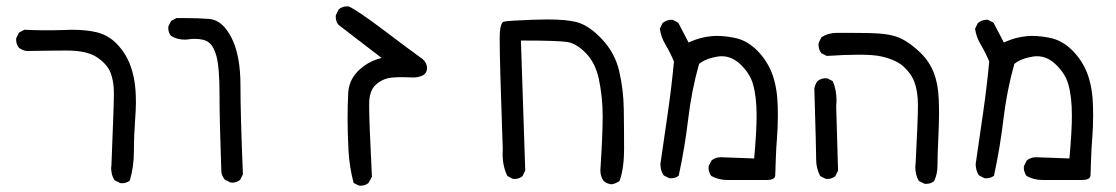

<svg xmlns="http://www.w3.org/2000/svg" viewBox="-20 -466 3540 609"><path d="M64.5 -304.2Q150.4 -305.7 190.9 -305.7Q256.8 -305.7 288.6 -283.7Q320.8 -261.7 331.1 -234.4Q341.3 -207 341.3 -170.4Q341.3 -133.8 333.5 56.6V57.1Q332.5 63.5 332.5 66.7Q332.5 69.8 332.8 73.7Q333 77.6 334.5 84Q336.9 96.2 343.8 106L361.3 114.7Q364.3 115.2 368.7 115.2Q373 115.2 379.4 113.3Q385.7 111.3 391.6 106.9Q404.8 63 404.8 13.4Q404.8 -36.1 408.7 -88.4Q411.1 -117.7 411.1 -140.6Q411.1 -163.6 409.7 -181.2Q406.7 -222.7 393.3 -259Q379.9 -295.4 352.1 -325.2Q324.7 -354.5 286.1 -363.8Q254.4 -371.6 207.5 -371.6Q195.8 -371.6 174.3 -370.6Q118.7 -368.7 57.6 -371.6L40.5 -362.8L31.7 -345.7Q31.2 -343.3 31.2 -340.8Q31.2 -325.2 40 -314.5Q50.8 -306.2 64.5 -304.2Z M710.9 112.8Q713.9 113.3 718.3 113.3Q722.7 113.3 729.2 111.3Q735.8 109.4 741.7 104.5L750.5 86.9Q742.7 -100.6 742.7 -195.8Q742.7 -291 713.9 -347.2Q685.5 -401.9 645 -405.8Q610.8 -408.7 563.5 -408.7Q552.2 -408.7 540 -408.7L522.9 -399.9L514.2 -382.8Q513.7 -380.4 513.7 -377.9Q513.7 -362.3 522.5 -352.1Q541.5 -340.3 565.9 -340.3Q572.3 -340.3 580.8 -341.6Q589.4 -342.8 596.7 -342.8Q628.4 -342.8 642.6 -331.1Q658.2 -318.8 666.5 -288.1Q676.3 -251.5 676.3 -166.3Q676.3 -81.1 682.1 79.6Q684.1 93.3 693.4 104Z M1118.2 122.6Q1121.1 123 1125.5 123Q1129.9 123 1136.5 121.1Q1143.1 119.1 1148.9 114.3L1159.7 94.7Q1150.9 -79.1 1150.9 -130.9Q1150.9 -143.1 1151.4 -149.4Q1151.9 -155.8 1153.3 -162.4Q1154.8 -168.9 1157.2 -175.3Q1162.1 -187.5 1170.9 -196.3Q1187 -211.9 1210 -217.8Q1225.1 -221.2 1255.9 -221.2Q1272.5 -221.2 1293.9 -220.2Q1329.6 -223.1 1333.5 -242.7Q1334.5 -246.6 1334.5 -250.5Q1334.5 -266.1 1320.3 -278.8Q1279.3 -308.1 1198.2 -369.6Q1117.7 -430.2 1088.4 -444.8Q1084 -445.8 1079.6 -445.8Q1065.4 -445.8 1054.2 -436L1045.4 -418Q1044.9 -415.5 1044.9 -413.1Q1044.9 -397.5 1053.7 -387.2L1190.4 -282.2L1182.1 -279.8Q1143.1 -268.6 1114.3 -239.3Q1086.4 -210 1084.5 -170.9Q1082.5 -131.8 1082.5 -87.9Q1082.5 -43.9 1085.4 11.2Q1088.4 64.5 1101.6 114.3Z M1884.3 74.2Q1884.3 94.2 1895 108.4Q1905.3 116.7 1918.9 118.7Q1932.6 116.7 1944.8 108.4Q1959.5 70.3 1959.5 4.4Q1959.5 -61.5 1958.5 -121.8Q1957.5 -182.1 1944.1 -240Q1930.7 -297.9 1889.4 -341.8Q1848.1 -385.7 1808.6 -396Q1776.9 -404.3 1715.8 -404.3Q1699.2 -404.3 1668.2 -403.3Q1637.2 -402.3 1611.1 -400.6Q1585 -398.9 1578.6 -397.5Q1567.9 -395 1565.4 -362.3Q1564.9 -356.4 1564.9 -341.8Q1564.9 -269.5 1574.7 6.8Q1574.7 6.8 1574.7 7.3Q1574.2 15.1 1574.2 22.9Q1574.2 61.5 1589.4 92.3L1606.4 101.1Q1608.9 101.6 1611.3 101.6Q1627 101.6 1637.2 92.8L1646 75.2L1632.3 -337.4H1636.7Q1753.4 -337.4 1781.2 -332.5Q1809.6 -327.1 1838.9 -296.9Q1868.2 -266.6 1879.4 -215.8Q1891.6 -157.7 1891.6 -98.1Q1891.6 -38.6 1884.3 74.2Z M2403.3 105Q2406.7 105 2410.4 105Q2414.1 105 2419.4 104.5Q2434.6 103 2438 94.7Q2439 92.8 2439 89.4Q2439 85.9 2439.2 81.3Q2439.5 76.7 2439.7 71.5Q2439.9 66.4 2439.9 61Q2440.4 49.8 2441.2 27.3Q2441.9 4.9 2444.6 -29.3Q2447.3 -63.5 2447.3 -102.1Q2447.3 -114.7 2446.8 -128.9Q2445.8 -183.6 2430.7 -228Q2415 -272 2381.8 -305.7Q2348.6 -338.9 2308.6 -346.2Q2279.3 -352.1 2253.9 -352.1Q2244.1 -352.1 2235.4 -351.1Q2202.1 -348.1 2168 -333L2164.1 -331.1L2131.3 -394L2114.3 -402.8Q2111.8 -403.3 2109.9 -403.3Q2093.8 -403.3 2081.5 -392.6L2072.8 -375Q2076.7 -347.7 2090.8 -324.7Q2105.5 -299.8 2117.7 -271Q2109.9 -188 2098.1 -106.9L2074.7 54.2Q2074.7 74.2 2085 90.3L2102.5 99.1Q2105 99.6 2107.4 99.6Q2122.6 99.6 2132.8 91.3Q2151.9 3.4 2162.6 -86.4Q2173.3 -177.7 2197.3 -263.2Q2217.8 -280.3 2256.3 -286.6Q2262.7 -287.6 2269.5 -287.6Q2300.8 -287.6 2327.1 -263.2Q2358.4 -233.9 2368.2 -199.7Q2379.9 -160.2 2379.9 -98.6Q2379.9 -49.8 2372.1 36.6L2266.6 32.7Q2249 32.7 2236.8 43L2228 60.5Q2227.5 63.5 2227.5 65.9Q2227.5 68.4 2227.8 71.5Q2228 74.7 2229.5 78.6Q2231.4 86.4 2236.3 92.3Q2259.3 105 2288.1 105Q2292 105 2295.4 105H2295.9H2403.3Z M2917 117.2Q2932.6 117.2 2942.9 108.4Q2953.6 86.4 2953.6 58.6Q2953.6 29.3 2956.1 -24.7Q2958.5 -78.6 2958.5 -106.2Q2958.5 -133.8 2957.5 -152.8Q2955.6 -199.2 2942.4 -233.9Q2928.7 -270 2900.4 -297.9Q2859.4 -337.4 2823.7 -349.6Q2802.2 -356.9 2771.5 -359.4Q2740.7 -361.8 2678.7 -361.8Q2660.6 -361.8 2640.6 -361.8H2640.1Q2637.2 -361.8 2634.3 -361.8Q2606.9 -361.8 2585.4 -347.7L2576.7 -330.1Q2576.2 -327.1 2576.2 -322.8Q2576.2 -318.4 2578.1 -311.3Q2580.1 -304.2 2585 -297.4L2602.5 -288.6Q2660.2 -292.5 2706.3 -292.5Q2752.4 -292.5 2777.3 -286.6Q2825.2 -275.4 2848.6 -252.4Q2872.1 -230 2880.9 -204.6Q2891.6 -174.8 2891.6 -131.3Q2891.6 -87.9 2884.3 50.8V51.3Q2883.3 58.1 2883.3 64.5Q2883.3 88.9 2894.5 107.9L2912.1 116.7Q2914.6 117.2 2917 117.2ZM2563 -184.6Q2568.8 10.7 2568.8 40.5Q2568.8 68.4 2581.5 92.3L2598.6 101.1Q2601.6 101.6 2606 101.6Q2610.4 101.6 2616.9 99.6Q2623.5 97.7 2629.4 92.8L2638.2 75.2L2632.3 -129.9Q2632.3 -129.9 2632.3 -130.4Q2633.3 -139.2 2633.3 -147.5Q2633.3 -180.7 2621.6 -208.5L2604.5 -217.3Q2602.1 -217.8 2599.6 -217.8Q2584 -217.8 2573.2 -209Q2564.9 -198.2 2563 -184.6Z M3403.3 105Q3406.7 105 3410.4 105Q3414.1 105 3419.4 104.5Q3434.6 103 3438 94.7Q3439 92.8 3439 89.4Q3439 85.9 3439.2 81.3Q3439.5 76.7 3439.7 71.5Q3439.9 66.4 3439.9 61Q3440.4 49.8 3441.2 27.3Q3441.9 4.9 3444.6 -29.3Q3447.3 -63.5 3447.3 -102.1Q3447.3 -114.7 3446.8 -128.9Q3445.8 -183.6 3430.7 -228Q3415 -272 3381.8 -305.7Q3348.6 -338.9 3308.6 -346.2Q3279.3 -352.1 3253.9 -352.1Q3244.1 -352.1 3235.4 -351.1Q3202.1 -348.1 3168 -333L3164.1 -331.1L3131.3 -394L3114.3 -402.8Q3111.8 -403.3 3109.9 -403.3Q3093.8 -403.3 3081.5 -392.6L3072.8 -375Q3076.7 -347.7 3090.8 -324.7Q3105.5 -299.8 3117.7 -271Q3109.9 -188 3098.1 -106.9L3074.7 54.2Q3074.7 74.2 3085 90.3L3102.5 99.1Q3105 99.6 3107.4 99.6Q3122.6 99.6 3132.8 91.3Q3151.9 3.4 3162.6 -86.4Q3173.3 -177.7 3197.3 -263.2Q3217.8 -280.3 3256.3 -286.6Q3262.7 -287.6 3269.5 -287.6Q3300.8 -287.6 3327.1 -263.2Q3358.4 -233.9 3368.2 -199.7Q3379.9 -160.2 3379.9 -98.6Q3379.9 -49.8 3372.1 36.6L3266.6 32.7Q3249 32.7 3236.8 43L3228 60.5Q3227.5 63.5 3227.5 65.9Q3227.5 68.4 3227.8 71.5Q3228 74.7 3229.5 78.6Q3231.4 86.4 3236.3 92.3Q3259.3 105 3288.1 105Q3292 105 3295.4 105H3295.9H3403.3Z"/></svg>

Font: Bakudai
Style: Light
Weight: 300
Version: Version 1.48